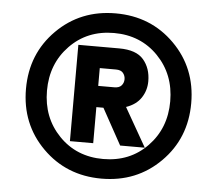

<svg xmlns="http://www.w3.org/2000/svg" viewBox="-52 -769 947 838"><g transform="rotate(5 422.0 -350.0)"><path d="M680 -92Q576 12 422 12Q268 12 164 -92Q60 -196 60 -350Q60 -504 164 -608Q268 -712 422 -712Q576 -712 680 -608Q784 -504 784 -350Q784 -196 680 -92ZM228.5 -153Q305 -74 422 -74Q539 -74 615.5 -153Q692 -232 692 -350Q692 -468 615.5 -547Q539 -626 422 -626Q305 -626 228.5 -547Q152 -468 152 -350Q152 -232 228.5 -153ZM271 -139V-561H450Q525 -561 557 -523.5Q589 -486 589 -429Q589 -389 567.5 -356.5Q546 -324 502 -309L599 -139H491L404 -297H373V-139ZM373 -390H444Q465 -390 475 -401.5Q485 -413 485 -429Q485 -444 475.5 -456Q466 -468 444 -468H373Z"/></g></svg>

Font: Overpass Heavy
Style: Regular
Weight: 900
Designer: Delve Withrington, Thomas Jockin
Foundry: Delve Fonts
Version: Version 3.000;DELV;Overpass